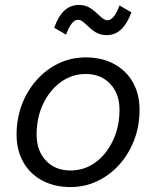

<svg xmlns="http://www.w3.org/2000/svg" viewBox="-20 -740 631 776"><path d="M47 -196Q47 -261 68.5 -317.5Q90 -374 128.5 -417Q167 -460 217.5 -484Q268 -508 326 -508Q392 -508 441 -481.5Q490 -455 517 -407.5Q544 -360 544 -296Q544 -231 522.5 -174.5Q501 -118 462.5 -75Q424 -32 373.5 -8Q323 16 265 16Q200 16 150.5 -10.5Q101 -37 74 -85Q47 -133 47 -196ZM265 -51Q321 -51 365.5 -83.5Q410 -116 436.5 -172Q463 -228 463 -296Q463 -361 425.5 -401Q388 -441 326 -441Q271 -441 226 -408.5Q181 -376 154.5 -320.5Q128 -265 128 -196Q128 -131 165.5 -91Q203 -51 265 -51ZM299 -720Q320 -720 336.5 -712Q353 -704 373 -685Q391 -668 399 -663Q407 -658 414 -658Q428 -658 440.5 -674Q453 -690 463 -718L511 -690Q494 -644 469.5 -621Q445 -598 411 -598Q391 -598 374.5 -605.5Q358 -613 338 -632Q320 -649 312 -654.5Q304 -660 295 -660Q269 -660 247 -600L199 -628Q216 -675 240.5 -697.5Q265 -720 299 -720Z"/></svg>

Font: Wix Madefor Text
Style: Italic
Weight: 400
Italic angle: -12°
Designer: Dalton Maag Ltd
Foundry: Dalton Maag Ltd
Version: Version 3.100